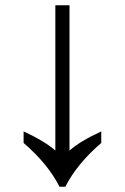

<svg xmlns="http://www.w3.org/2000/svg" viewBox="-20 -712 476 732"><path d="M207 0Q163 -87 70 -167V-211Q152 -173 191 -138V-692H245V-138Q284 -173 366 -211V-167Q273 -87 229 0Z"/></svg>

Font: uguzrati85
Style: Book
Weight: 400
Designer: Jelle Bosma - Monotype Design Team, Universal Thirst
Foundry: Monotype Imaging Inc.
Version: Version 2.106